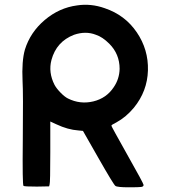

<svg xmlns="http://www.w3.org/2000/svg" viewBox="-20 -791 742 817"><path d="M308 -768Q367 -777 426 -756Q512 -727 562 -653.5Q612 -580 609.5 -491.5Q607 -403 550 -333Q517 -293 475 -270Q454 -260 454 -256Q454 -253 522 -132Q591 -10 591 -4Q591 3 581 4.5Q571 6 528 6Q479 6 471 0Q463 -6 398 -120L333 -234L313 -236Q269 -239 220 -262L194 -274V-144Q194 -12 191 -6L189 2L137 3Q84 3 80 0Q75 -4 77 -195Q79 -398 76 -446Q72 -531 86 -580Q109 -654 170.5 -706Q232 -758 308 -768ZM388 -643Q345 -660 295 -643Q220 -614 199 -536Q185 -483 212 -430Q220 -415 237.5 -397Q255 -379 269 -372Q321 -346 377 -359.5Q433 -373 464 -420Q488 -455 489 -498Q489 -561 445 -605Q416 -634 388 -643Z"/></svg>

Font: FoundationOne
Style: Medium
Weight: 500
Version: Version 0.4